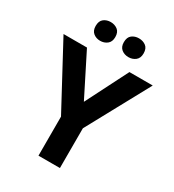

<svg xmlns="http://www.w3.org/2000/svg" viewBox="-216 -1042 1055 1163"><g transform="rotate(30 312.0 -460.0)"><path d="M312 -420 461 -714H624L387 -278V0H237V-273L0 -714H164ZM144 -854Q144 -889 164 -904.5Q184 -920 211.9 -920Q239.8 -920 260.4 -904.6Q281 -889.2 281 -854.4Q281 -821 260.4 -805Q239.8 -789 211.9 -789Q184 -789 164 -805.2Q144 -821.5 144 -854ZM341 -854Q341 -889 361.1 -904.5Q381.3 -920 409.6 -920Q438 -920 458.5 -904.6Q479 -889.2 479 -854.4Q479 -821 458.4 -805Q437.9 -789 410 -789Q381.5 -789 361.2 -805.2Q341 -821.5 341 -854Z"/></g></svg>

Font: Noto Sans Tai Tham
Style: Regular
Weight: 400
Designer: Monotype Design Team 2013. Revised by David WIlliams 2020
Foundry: Monotype Imaging Inc.
Version: Version 2.002